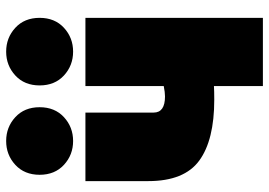

<svg xmlns="http://www.w3.org/2000/svg" viewBox="-142 -696 853 608"><g transform="rotate(-90 284.0 -391.5)"><path d="M532 15H316V-140Q300 -139 273 -139Q145 -139 80 -186.5Q15 -234 15 -348V-547H232V-331Q232 -295 283 -295Q296 -295 316 -299V-547H532ZM217.5 -769Q249 -740 249 -692Q249 -644 217.5 -615Q186 -586 142 -586Q98 -586 66.5 -615Q35 -644 35 -692Q35 -740 66.5 -769Q98 -798 142 -798Q186 -798 217.5 -769ZM500.5 -769Q532 -740 532 -692Q532 -644 500.5 -615Q469 -586 425 -586Q381 -586 349.5 -615Q318 -644 318 -692Q318 -740 349.5 -769Q381 -798 425 -798Q469 -798 500.5 -769Z"/></g></svg>

Font: Repo
Style: ExtraBlack
Weight: 1000
Designer: Stefan Peev
Foundry: Context Ltd
Version: Version 001.000